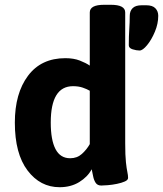

<svg xmlns="http://www.w3.org/2000/svg" viewBox="-20 -774 681 802"><path d="M229 8Q148 8 95 -62Q42 -132 42 -262Q42 -384 97 -457.5Q152 -531 253 -531Q288 -531 313.5 -521Q339 -511 355 -500V-722Q355 -754 415 -754H443Q503 -754 503 -722V-176Q503 -124 506 -96.5Q509 -69 512 -55.5Q515 -42 515 -31Q515 -22 501.5 -16Q488 -10 468.5 -6Q449 -2 430.5 -0.5Q412 1 403 1Q387 1 379.5 -10.5Q372 -22 369 -38Q366 -54 363 -67Q346 -35 311 -13.5Q276 8 229 8ZM563 -563Q550 -563 534 -568Q518 -573 518 -585Q518 -623 520 -652.5Q522 -682 522 -708Q522 -728 534 -740Q546 -752 572 -752H591Q617 -752 629 -739.5Q641 -727 641 -708Q641 -675 627 -641.5Q613 -608 594.5 -585.5Q576 -563 563 -563ZM273 -113Q302 -113 322 -131Q342 -149 355 -172V-395Q343 -402 325.5 -408Q308 -414 285 -414Q192 -414 192 -262Q192 -189 212 -151Q232 -113 273 -113Z"/></svg>

Font: Asap
Style: Bold
Weight: 700
Designer: Pablo Cosgaya
Foundry: Omnibus-Type
Version: Version 3.001; ttfautohint (v1.8.3)